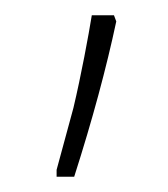

<svg xmlns="http://www.w3.org/2000/svg" viewBox="-20 -834 220 251"><path d="M54 -603H77C101 -678 119 -745 132 -806L129 -814H100C96 -789 86 -735 76 -693L54 -612Z"/></svg>

Font: Noto Serif Armenian ExtraCondensed ExtraLight
Style: Regular
Weight: 200
Width: 2
Designer: Monotype Design Team
Foundry: Monotype Imaging Inc.
Version: Version 2.008